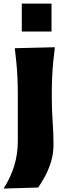

<svg xmlns="http://www.w3.org/2000/svg" viewBox="-32 -839 377 1082"><path d="M90.8 -818.7H258.4V-661.4H90.8ZM-11.7 223.6Q27.3 162.6 47.9 96.2Q68.4 29.8 68.4 -44.9V-300.8Q68.4 -358.9 66.2 -403.8Q64 -448.7 60.1 -488Q56.2 -527.3 51.3 -567.4L277.3 -572.8Q272 -532.2 268.1 -492.2Q264.2 -452.1 262 -406Q259.8 -359.9 259.8 -300.8Q259.8 -218.3 264.6 -155Q269.5 -91.8 269.5 -24.9Q269.5 28.3 255.1 74.2Q240.7 120.1 220.7 156.5Q200.7 192.9 183.1 217.8Z"/></svg>

Font: Pinar-DS3-FD ExtraBold
Style: Regular
Weight: 800
Designer: Amin Abedi
Version: Version 3.000